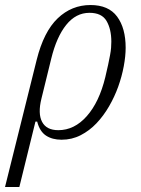

<svg xmlns="http://www.w3.org/2000/svg" viewBox="-68 -544 562 764"><path d="M78 -306Q106 -418 161.5 -471Q217 -524 292 -524Q364 -524 398 -478Q432 -432 432 -354Q432 -321 424.5 -280.5Q417 -240 402.5 -199.5Q388 -159 366 -121Q344 -83 316 -53.5Q288 -24 253 -6Q218 12 177 12Q140 12 115 -4.5Q90 -21 80 -60H73L9 200H-48ZM164 -26Q228 -26 277.5 -82Q327 -138 351 -237Q358 -266 362.5 -287.5Q367 -309 370 -325Q373 -341 374 -353.5Q375 -366 375 -378Q375 -428 356 -460.5Q337 -493 288 -493Q234 -493 195.5 -445Q157 -397 136 -311L97 -152Q82 -92 99.5 -59Q117 -26 164 -26Z"/></svg>

Font: IBM Plex Serif Light
Style: Italic
Weight: 300
Italic angle: -14°
Designer: Mike Abbink, Paul van der Laan, Pieter van Rosmalen
Foundry: Bold Monday
Version: Version 3.001